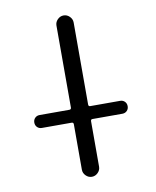

<svg xmlns="http://www.w3.org/2000/svg" viewBox="-84 -815 712 879"><g transform="rotate(-10 272.0 -375.0)"><path d="M85 -260Q72 -260 63.5 -268.5Q55 -277 55 -290Q55 -303 63.5 -311.5Q72 -320 85 -320H223Q232 -320 232 -329V-710Q232 -726 244 -738Q256 -750 272 -750Q288 -750 300 -738Q312 -726 312 -710V-329Q312 -320 320 -320H459Q472 -320 480.5 -311.5Q489 -303 489 -290Q489 -277 480.5 -268.5Q472 -260 459 -260H320Q312 -260 312 -251V-40Q312 -24 300 -12Q288 0 272 0Q256 0 244 -12Q232 -24 232 -40V-251Q232 -260 223 -260Z"/></g></svg>

Font: Rounded Mplus 1c
Style: Regular
Weight: 400
Version: Version 1.059.20150529